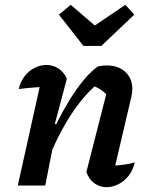

<svg xmlns="http://www.w3.org/2000/svg" viewBox="-20 -771 619 798"><path d="M339 -56 425 -393 432 -370Q413 -389 397.5 -399Q382 -409 360 -417L385 -422Q327 -374 274 -292.5Q221 -211 176 -98L164 -143Q188 -204 216 -259.5Q244 -315 273 -361.5Q302 -408 331 -442Q360 -476 387 -495Q397 -497 406 -498Q415 -499 423 -499Q472 -499 501 -472Q530 -445 530 -401Q530 -393 529 -385Q528 -377 526 -369L459 -83Q486 -85 504 -88Q522 -91 540 -96Q533 -64 515 -41Q497 -18 472.5 -5.5Q448 7 422 7Q395 7 372.5 -9Q350 -25 339 -56ZM54 0 157 -464 173 -411Q148 -409 123.5 -407.5Q99 -406 58 -401Q65 -432 82.5 -454.5Q100 -477 124 -489Q148 -501 173 -501Q200 -501 222.5 -486.5Q245 -472 258 -444L208 -256L218 -253L168 0ZM327 -580 225 -710 274 -751 374 -665 501 -751 538 -710 401 -580Z"/></svg>

Font: Piazzolla Thin
Style: Bold Italic
Weight: 700
Italic angle: -11.3°
Version: Version 2.005